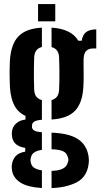

<svg xmlns="http://www.w3.org/2000/svg" viewBox="-20 -746 500 955"><path d="M188.4 189.2Q118.7 185.1 83.2 163Q47.6 140.8 40.7 106Q39.1 97.9 38.5 89.5Q37.8 81 39.1 72.7Q42.3 48.4 57.5 31.1Q72.6 13.8 105.6 8.2V-10.3Q45.9 -19.8 40 -66.3Q38.7 -76.5 38.7 -81.1Q38.7 -85.6 40 -94.5Q42.5 -115.3 60 -131.7Q77.6 -148.1 106.8 -151.3V-169.3Q69.6 -186.8 51.1 -222.2Q32.7 -257.6 29.3 -314.4Q28.7 -334.3 28.2 -350.6Q27.7 -366.8 27.7 -382Q27.7 -397.1 28.2 -412.6Q28.7 -428.2 29.3 -446.3Q35.2 -528 72.4 -566Q109.6 -604.1 188.4 -608.5V-512.2Q169.8 -507.6 160.4 -494.9Q151 -482.1 150 -460.8Q149 -432.8 148.7 -404.8Q148.4 -376.9 148.7 -350.3Q149 -323.7 150 -299.9Q151 -278.1 160.6 -265.5Q170.2 -252.9 188.4 -248.1V-150.3Q160.5 -148.1 149.8 -140.7Q139 -133.4 139 -120.3Q139 -119.5 139 -118.5Q139 -117.6 139 -116.3Q139 -103.4 149.6 -97.1Q160.1 -90.7 188.4 -88V-0.6Q165.7 2.6 151.5 11.4Q137.3 20.3 134.1 36.3Q131.8 43.6 131.8 50.5Q131.8 57.5 134.1 65.1Q137.3 81.1 151.6 89.6Q165.8 98 188.4 101.2ZM236.4 189.5V104Q272.6 102.9 292.1 93Q311.6 83.1 317.3 62.6Q320.5 55 320.2 47.7Q319.8 40.3 316.6 33.1Q311.2 13.5 292 5.4Q272.7 -2.6 236.4 -3.5V-86.1Q323.7 -83 367.4 -54.3Q411.1 -25.7 420.4 30.7Q421.7 38 422 48.8Q422.4 59.7 420.4 72.2Q411.5 135.1 360.8 161.1Q310.1 187 236.4 189.5ZM236.4 -151.6V-248.1Q254.1 -252.9 263.5 -265.5Q272.9 -278.1 274 -299.9Q275.1 -323.7 275.4 -350.3Q275.6 -376.9 275.4 -404.8Q275.1 -432.8 274 -460.8Q272.9 -482.1 263.5 -494.7Q254.2 -507.2 236.4 -511.8V-608.5Q334.9 -602.5 369.7 -543.3H386.7Q390.3 -572.3 407.8 -585.9Q425.4 -599.6 458.8 -600V-505.1H445.3Q419.5 -505.1 407.6 -491.4Q395.7 -477.7 395.7 -447.5V-419.6Q395.7 -400.3 396 -383.8Q396.2 -367.3 396 -350.7Q395.8 -334.1 394.7 -314.4Q390.1 -233.2 353 -194.8Q315.9 -156.3 236.4 -151.6ZM169.3 -640V-725.7H254.9V-640Z"/></svg>

Font: Big Shoulders Stencil Display SC Thin
Style: Regular
Weight: 100
Designer: Patric King
Foundry: XO Type Co
Version: Version 2.001